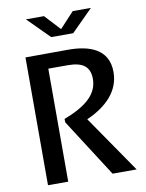

<svg xmlns="http://www.w3.org/2000/svg" viewBox="-100 -1010 820 1080"><g transform="rotate(-10 310.0 -470.0)"><path d="M200.5 0V-645.5H313C395 -645.5 437.5 -616.5 437.5 -546C437.5 -456 365.5 -398.5 241.5 -351L242 -331.5L454 -1H591.5L367 -327C483 -378.5 558.5 -456 558.5 -563.5C558.5 -695 449.5 -732 324 -731L85 -730V0ZM124.5 -940.5H228L310 -852L392 -940.5H496L373 -817.5H247.5Z"/></g></svg>

Font: Monaspace Argon Medium
Style: Regular
Weight: 500
Designer: Riley Cran & the Lettermatic Team
Foundry: Lettermatic
Version: Version 1.000 (Monaspace Argon)